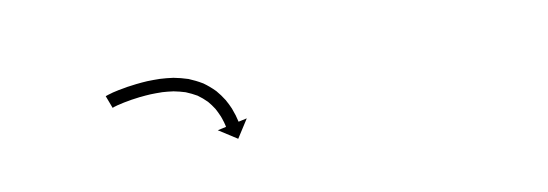

<svg xmlns="http://www.w3.org/2000/svg" viewBox="-27 -664 810 284"><g transform="rotate(-10 378.0 -522.0)"><path d="M136.3 -566C135.2 -565.6 134.1 -565.3 133.1 -564.9L140.2 -546.1C141.1 -546.5 142 -546.8 142.9 -547.2C142.9 -547.2 142.9 -547.1 142.8 -547.1C142.7 -547.1 142.7 -547.1 142.7 -547.1C144.7 -547.7 146.8 -548.3 148.9 -548.9C148.9 -548.9 148.9 -548.9 148.9 -548.9C148.8 -548.9 148.8 -548.8 148.8 -548.8C151.8 -549.6 154.9 -550.3 157.9 -550.9C157.9 -550.9 157.9 -550.9 157.9 -550.9C157.8 -550.9 157.8 -550.9 157.8 -550.9C161.7 -551.7 165.6 -552.4 169.5 -553C169.5 -553 169.5 -553 169.4 -553C169.4 -553 169.3 -553 169.3 -553C174 -553.7 178.6 -554.3 183.2 -554.9C183.2 -554.9 183.2 -554.9 183.2 -554.9C183.1 -554.9 183.1 -554.8 183.1 -554.8C188.3 -555.4 193.5 -555.8 198.8 -556.1C198.8 -556.1 198.7 -556.1 198.7 -556.1C198.6 -556.1 198.5 -556.1 198.5 -556.1C204.2 -556.3 209.9 -556.3 215.6 -556.2C215.6 -556.2 215.6 -556.3 215.5 -556.3C215.4 -556.3 215.3 -556.3 215.3 -556.3C221.4 -555.9 227.4 -555.4 233.5 -554.5C233.5 -554.5 233.3 -554.5 233.2 -554.6C233.1 -554.6 232.9 -554.6 232.9 -554.6C239.1 -553.4 245.3 -551.8 251.3 -549.9C251.3 -549.9 251.1 -549.9 250.9 -550C250.8 -550.1 250.6 -550.1 250.6 -550.1C256.5 -547.7 262.2 -544.9 267.7 -541.7C267.7 -541.7 267.5 -541.8 267.3 -541.9C267.1 -542 267 -542.1 267 -542.1C271.9 -538.6 276.6 -534.6 280.8 -530.3C280.8 -530.3 280.7 -530.5 280.6 -530.6C280.4 -530.8 280.3 -530.9 280.3 -530.9C283.8 -526.8 287 -522.5 289.9 -517.9C289.9 -517.9 289.8 -518 289.8 -518.2C289.7 -518.3 289.6 -518.4 289.6 -518.4C291.7 -514.5 293.7 -510.5 295.4 -506.4C295.4 -506.4 295.4 -506.5 295.4 -506.6C295.3 -506.7 295.3 -506.8 295.3 -506.8C296.5 -503.7 297.6 -500.5 298.5 -497.3C298.5 -497.3 298.5 -497.4 298.5 -497.4C298.5 -497.5 298.5 -497.6 298.5 -497.6C299 -495.5 299.6 -493.5 300.1 -491.4C300.1 -491.4 300 -491.4 300 -491.5C300 -491.5 300 -491.5 300 -491.5C300.2 -490.8 300.4 -490 300.5 -489.3L287.6 -486.5L315.2 -468.8L332.9 -496.4L320.1 -493.6C319.9 -494.3 319.7 -495.1 319.5 -495.9C319.5 -495.9 319.5 -495.9 319.5 -496C319.5 -496 319.5 -496 319.5 -496C319 -498.3 318.4 -500.6 317.7 -502.9C317.7 -502.9 317.7 -502.9 317.7 -503C317.7 -503.1 317.7 -503.1 317.7 -503.1C316.6 -506.7 315.3 -510.3 314 -513.8C314 -513.8 314 -513.9 313.9 -514C313.9 -514.1 313.9 -514.2 313.9 -514.2C311.9 -518.9 309.6 -523.5 307.1 -528C307.1 -528 307.1 -528.2 307 -528.3C306.9 -528.4 306.8 -528.5 306.8 -528.5C303.5 -533.9 299.7 -539 295.6 -543.8C295.6 -543.8 295.4 -544 295.3 -544.1C295.2 -544.3 295 -544.4 295 -544.4C290 -549.5 284.5 -554.2 278.6 -558.4C278.6 -558.4 278.5 -558.5 278.3 -558.6C278.1 -558.7 277.9 -558.8 277.9 -558.8C271.6 -562.6 264.9 -565.9 258.1 -568.7C258.1 -568.7 257.9 -568.7 257.8 -568.8C257.6 -568.8 257.4 -568.9 257.4 -568.9C250.7 -571.1 243.7 -572.9 236.8 -574.2C236.8 -574.2 236.6 -574.3 236.5 -574.3C236.4 -574.3 236.2 -574.3 236.2 -574.3C229.6 -575.2 223 -575.9 216.3 -576.2C216.3 -576.2 216.3 -576.2 216.2 -576.2C216.1 -576.2 216 -576.2 216 -576.2C209.9 -576.3 203.9 -576.3 197.8 -576.1C197.8 -576.1 197.8 -576.1 197.7 -576.1C197.6 -576.1 197.6 -576.1 197.6 -576.1C192.1 -575.8 186.5 -575.3 181 -574.7C181 -574.7 181 -574.7 181 -574.7C180.9 -574.7 180.9 -574.7 180.9 -574.7C176 -574.1 171.2 -573.5 166.4 -572.8C166.4 -572.8 166.3 -572.8 166.3 -572.8C166.3 -572.8 166.2 -572.7 166.2 -572.7C162.1 -572.1 158 -571.3 153.9 -570.5C153.9 -570.5 153.9 -570.5 153.9 -570.5C153.8 -570.5 153.8 -570.5 153.8 -570.5C150.5 -569.8 147.2 -569.1 143.9 -568.3C143.9 -568.3 143.9 -568.2 143.8 -568.2C143.8 -568.2 143.8 -568.2 143.8 -568.2C141.3 -567.6 138.9 -566.9 136.5 -566.1C136.5 -566.1 136.5 -566.1 136.4 -566.1C136.3 -566 136.3 -566 136.3 -566Z"/></g></svg>

Font: FRB American Cursive Just Arrows
Style: Bold Italic
Weight: 700
Italic angle: -25°
Version: Version 2.0;Modular Font Editor K font №1